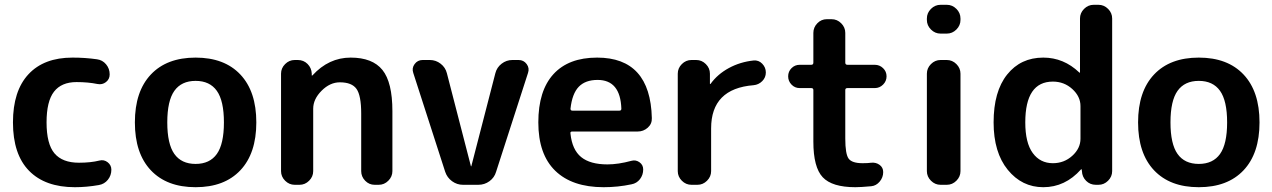

<svg xmlns="http://www.w3.org/2000/svg" viewBox="-20 -770 5302 800"><path d="M292 10Q168 10 101 -58.5Q34 -127 34 -260Q34 -391 98.5 -460.5Q163 -530 282 -530Q335 -530 384 -523Q407 -520 422 -502Q437 -484 437 -460Q437 -440 421.5 -428Q406 -416 386 -420Q347 -428 299 -428Q236 -428 205 -388Q174 -348 174 -260Q174 -170 207 -131Q240 -92 309 -92Q358 -92 394 -101Q413 -106 428.5 -94Q444 -82 444 -63Q444 -39 429.5 -21Q415 -3 392 1Q341 10 292 10Z M883.5 -391.5Q854 -433 795 -433Q736 -433 706.5 -391.5Q677 -350 677 -260Q677 -170 706.5 -128.5Q736 -87 795 -87Q854 -87 883.5 -128.5Q913 -170 913 -260Q913 -350 883.5 -391.5ZM981.5 -60.5Q915 10 795 10Q675 10 608.5 -60.5Q542 -131 542 -260Q542 -389 608.5 -459.5Q675 -530 795 -530Q915 -530 981.5 -459.5Q1048 -389 1048 -260Q1048 -131 981.5 -60.5Z M1208 0Q1185 0 1168 -17Q1151 -34 1151 -57V-463Q1151 -486 1168 -503Q1185 -520 1208 -520H1221Q1245 -520 1261.5 -503.5Q1278 -487 1279 -463V-456Q1279 -455 1280 -455Q1281 -455 1282 -456Q1350 -530 1441 -530Q1532 -530 1573.5 -478.5Q1615 -427 1615 -307V-57Q1615 -34 1598 -17Q1581 0 1558 0H1541Q1518 0 1501.5 -17Q1485 -34 1485 -57V-297Q1485 -372 1465.5 -399.5Q1446 -427 1396 -427Q1355 -427 1320 -392Q1285 -357 1285 -317V-57Q1285 -34 1268 -17Q1251 0 1228 0Z M1835 -54 1702 -466Q1695 -486 1707.5 -503Q1720 -520 1741 -520H1771Q1796 -520 1816 -504.5Q1836 -489 1842 -465L1942 -78Q1942 -77 1943 -77Q1944 -77 1944 -78L2044 -465Q2050 -489 2070 -504.5Q2090 -520 2115 -520H2141Q2162 -520 2174.5 -503Q2187 -486 2180 -466L2047 -54Q2040 -30 2019.5 -15Q1999 0 1973 0H1909Q1884 0 1863.5 -15Q1843 -30 1835 -54Z M2470 -437Q2419 -437 2391.5 -408.5Q2364 -380 2357 -317Q2357 -309 2365 -309H2561Q2569 -309 2569 -317Q2565 -437 2470 -437ZM2495 10Q2364 10 2293.5 -58.5Q2223 -127 2223 -260Q2223 -392 2286 -461Q2349 -530 2468 -530Q2690 -530 2696 -278Q2697 -254 2679 -238Q2661 -222 2637 -222H2364Q2355 -222 2357 -213Q2364 -146 2401.5 -115.5Q2439 -85 2511 -85Q2556 -85 2611 -100Q2629 -105 2644.5 -94Q2660 -83 2660 -64Q2660 -41 2646.5 -23.5Q2633 -6 2611 -2Q2555 10 2495 10Z M2861 0Q2838 0 2821 -17Q2804 -34 2804 -57V-463Q2804 -486 2821 -503Q2838 -520 2861 -520H2881Q2904 -520 2921 -503Q2938 -486 2938 -463V-421Q2938 -420 2939 -420Q2941 -420 2941 -421Q2970 -461 3017 -486.5Q3064 -512 3120 -518Q3141 -520 3156 -504.5Q3171 -489 3171 -468Q3171 -447 3156 -432Q3141 -417 3120 -415Q2943 -401 2943 -235V-57Q2943 -34 2926 -17Q2909 0 2886 0Z M3312 -403Q3292 -403 3278 -417.5Q3264 -432 3264 -452Q3264 -472 3278 -486Q3292 -500 3312 -500H3360Q3369 -500 3369 -509V-633Q3369 -656 3385.5 -673Q3402 -690 3425 -690H3445Q3468 -690 3485 -673Q3502 -656 3502 -633V-509Q3502 -500 3511 -500H3625Q3645 -500 3659.5 -486Q3674 -472 3674 -452Q3674 -432 3659.5 -417.5Q3645 -403 3625 -403H3511Q3502 -403 3502 -395V-193Q3502 -128 3516 -109Q3530 -90 3574 -90Q3598 -90 3610 -92Q3630 -94 3645 -83Q3660 -72 3660 -53Q3660 -31 3645.5 -13.5Q3631 4 3610 6Q3566 10 3544 10Q3447 10 3408 -31.5Q3369 -73 3369 -180V-395Q3369 -403 3360 -403Z M3899 0Q3876 0 3859 -17Q3842 -34 3842 -57V-463Q3842 -486 3859 -503Q3876 -520 3899 -520H3925Q3948 -520 3965 -503Q3982 -486 3982 -463V-57Q3982 -34 3965 -17Q3948 0 3925 0ZM3899 -630Q3876 -630 3859 -647Q3842 -664 3842 -687V-693Q3842 -716 3859 -733Q3876 -750 3899 -750H3925Q3948 -750 3965 -733Q3982 -716 3982 -693V-687Q3982 -664 3965 -647Q3948 -630 3925 -630Z M4367 -430Q4252 -430 4252 -260Q4252 -175 4283 -132.5Q4314 -90 4367 -90Q4414 -90 4448 -121Q4482 -152 4482 -192V-328Q4482 -368 4448 -399Q4414 -430 4367 -430ZM4327 10Q4238 10 4179 -62.5Q4120 -135 4120 -260Q4120 -389 4176.5 -459.5Q4233 -530 4327 -530Q4412 -530 4477 -468Q4478 -467 4479 -467Q4480 -467 4480 -468V-693Q4480 -716 4497 -733Q4514 -750 4537 -750H4557Q4580 -750 4597 -733Q4614 -716 4614 -693V-57Q4614 -34 4597 -17Q4580 0 4557 0H4546Q4522 0 4505.5 -16.5Q4489 -33 4488 -57L4487 -64Q4487 -65 4486 -65Q4485 -65 4484 -64Q4418 10 4327 10Z M5063.5 -391.5Q5034 -433 4975 -433Q4916 -433 4886.5 -391.5Q4857 -350 4857 -260Q4857 -170 4886.5 -128.5Q4916 -87 4975 -87Q5034 -87 5063.5 -128.5Q5093 -170 5093 -260Q5093 -350 5063.5 -391.5ZM5161.5 -60.5Q5095 10 4975 10Q4855 10 4788.5 -60.5Q4722 -131 4722 -260Q4722 -389 4788.5 -459.5Q4855 -530 4975 -530Q5095 -530 5161.5 -459.5Q5228 -389 5228 -260Q5228 -131 5161.5 -60.5Z"/></svg>

Font: Rounded Mplus 1c Bold
Style: Bold
Weight: 700
Version: Version 1.059.20150529